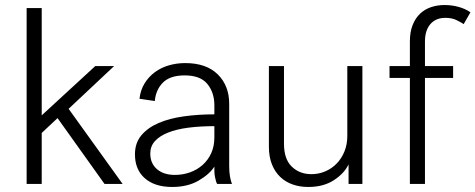

<svg xmlns="http://www.w3.org/2000/svg" viewBox="-20 -732 1892 764"><path d="M209 -262 146 -203V0H86V-700H146V-273L359 -469H434L253 -299L468 0H396Z M844 0Q839 -9 835.5 -27.5Q832 -46 833 -69Q814 -39 770.5 -13.5Q727 12 665 12Q596 12 556.5 -22.5Q517 -57 517 -118Q517 -163 542.5 -193.5Q568 -224 611 -242.5Q654 -261 711.5 -269Q769 -277 833 -277V-313Q833 -364 805 -398Q777 -432 715 -432Q657 -432 628.5 -403.5Q600 -375 596 -330L535 -339Q539 -374 555.5 -400.5Q572 -427 596.5 -445Q621 -463 652 -472Q683 -481 717 -481Q801 -481 846.5 -436Q892 -391 892 -319V-71Q892 -48 895 -30.5Q898 -13 903 0ZM676 -36Q707 -36 735.5 -46Q764 -56 786 -75.5Q808 -95 820.5 -122.5Q833 -150 833 -186V-230Q777 -230 730 -224Q683 -218 649 -204.5Q615 -191 596.5 -170.5Q578 -150 578 -121Q578 -82 604.5 -59Q631 -36 676 -36Z M1422 0H1367V-78Q1350 -42 1308.5 -15Q1267 12 1207 12Q1173 12 1144.5 2Q1116 -8 1095 -28Q1074 -48 1062 -78Q1050 -108 1050 -148V-469H1110V-160Q1110 -99 1141 -69Q1172 -39 1219 -39Q1248 -39 1274 -50Q1300 -61 1319.5 -81Q1339 -101 1350.5 -129Q1362 -157 1362 -191V-469H1422Z M1611 -469V-568Q1611 -605 1622 -632.5Q1633 -660 1651.5 -677.5Q1670 -695 1695 -703.5Q1720 -712 1749 -712Q1778 -712 1805 -704.5Q1832 -697 1852 -683L1825 -636Q1815 -643 1796.5 -652Q1778 -661 1752 -661Q1714 -661 1692.5 -636Q1671 -611 1671 -567V-469H1783V-422H1671V0H1611V-422H1530V-469Z"/></svg>

Font: Post Grotesk Light
Style: Light
Weight: 300
Version: Version 1.0